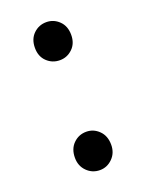

<svg xmlns="http://www.w3.org/2000/svg" viewBox="-101 -528 451 593"><g transform="rotate(-20 124.5 -231.0)"><path d="M64.9 -411.1Q64.9 -439.9 82.5 -457Q100.1 -474.1 125 -474.1Q148.9 -474.1 166.5 -457Q184.1 -439.9 184.1 -411.1Q184.1 -382.8 166.5 -366Q148.9 -349.1 125 -349.1Q100.1 -349.1 82.5 -366Q64.9 -382.8 64.9 -411.1ZM64.9 -49.8Q64.9 -79.1 82.5 -96.4Q100.1 -113.8 125 -113.8Q148.9 -113.8 166.5 -96.4Q184.1 -79.1 184.1 -49.8Q184.1 -22.9 166.5 -5.4Q148.9 12.2 125 12.2Q100.1 12.2 82.5 -5.4Q64.9 -22.9 64.9 -49.8Z"/></g></svg>

Font: Pyidaungsu ZawDecode
Style: Regular
Weight: 400
Designer: Sun Tun
Foundry: Your Own Font Foundry
Version: Version 2.50